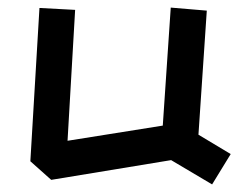

<svg xmlns="http://www.w3.org/2000/svg" viewBox="-20 -512 628 506"><path d="M539 -26 431 -90 115 -38 60 -87 84 -491 178 -486 158 -141 409 -181 430 -492 525 -484 503 -157 588 -106Z"/></svg>

Font: ZCOOL KuaiLe
Style: Regular
Weight: 400
Designer: Lui Bingke
Foundry: ZCOOL
Version: Version 3.51;August 12, 2021;FontCreator 13.0.0.2613 64-bit